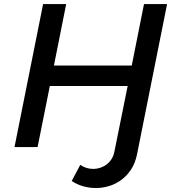

<svg xmlns="http://www.w3.org/2000/svg" viewBox="-20 -720 855 940"><path d="M373 87Q387 97 403.2 102Q419.5 107 436 107Q453.5 107 470.5 101.5Q487.5 96 501.5 85.5Q515.5 75 525.8 59.2Q536 43.5 540 23L605 -299H224L164 0H51L191 -700H304L244 -399H625L685 -700H798L651 35Q642.5 77.5 622.5 108.5Q602.5 139.5 575 160Q547.5 180.5 515.2 190.5Q483 200.5 449.5 200.5Q418 200.5 387.5 192Q357 183.5 331 166Z"/></svg>

Font: Argentum Sans
Style: Italic
Weight: 400
Italic angle: -11.3099°
Designer: Julieta Ulanovsky, Owen Earl, Rasmus Andersson, Cristiano Sobral
Foundry: The Argentum Sans Project Authors
Version: Version 3.131; ttfautohint (v1.8.4.7-5d5b-dirty)